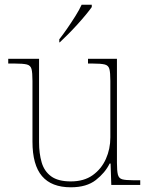

<svg xmlns="http://www.w3.org/2000/svg" viewBox="-20 -786 637 816"><path d="M281 10Q199 10 158.5 -37.5Q118 -85 118 -184V-442Q118 -477 114 -492.5Q110 -508 94 -512Q78 -516 41 -516H15V-536H146V-181Q146 -134 157 -96Q168 -58 197.5 -36.5Q227 -15 281 -15Q337 -15 374 -41.5Q411 -68 430 -110.5Q449 -153 449 -202V-442Q449 -477 445 -492.5Q441 -508 425 -512Q409 -516 372 -516H354V-536H477V-94Q477 -60 481 -44Q485 -28 499.5 -24Q514 -20 544 -20H576V0H453L450 -91H446Q427 -52 387.5 -21Q348 10 281 10ZM232 -619Q247 -638 265 -664Q283 -690 300 -717Q317 -744 327 -766H370V-756Q361 -743 344.5 -723Q328 -703 308 -681Q288 -659 268.5 -639.5Q249 -620 234 -606H232Z"/></svg>

Font: Noto Serif Ethiopic Thin
Style: Regular
Weight: 250
Version: Version 2.102